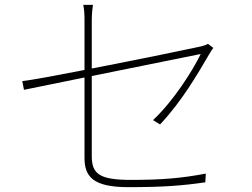

<svg xmlns="http://www.w3.org/2000/svg" viewBox="-20 -776 1040 793"><path d="M329 -124C329 -46 365 -3 510 -3C652 -3 732 -9 828 -23L830 -59C730 -40 649 -33 522 -33C393 -33 359 -56 359 -131V-462C567 -504 809 -553 809 -553C777 -486 696 -358 612 -280L641 -262C730 -356 796 -470 844 -552C849 -560 855 -571 861 -578L839 -595C833 -591 819 -586 804 -583C768 -575 551 -530 359 -493V-687C359 -711 360 -728 364 -756H324C329 -728 329 -713 329 -687V-487C216 -465 115 -446 72 -441L79 -405C118 -413 216 -433 329 -456Z"/></svg>

Font: Source Han Sans JP ExtraLight
Style: Regular
Weight: 250
Designer: Ryoko NISHIZUKA 西塚涼子 (kana, bopomofo & ideographs); Paul D. Hunt (Latin, Greek & Cyrillic); Sandoll Communications 산돌커뮤니
Foundry: Adobe
Version: Version 2.001;hotconv 1.0.107;makeotfexe 2.5.65593